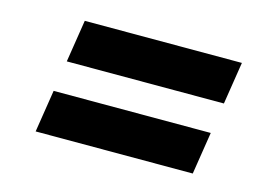

<svg xmlns="http://www.w3.org/2000/svg" viewBox="-57 -610 741 530"><g transform="rotate(15 314.0 -345.0)"><path d="M577 -510 558 -389H109L128 -510ZM544 -301 525 -180H76L95 -301Z"/></g></svg>

Font: Bitter ExtraBold
Style: Italic
Weight: 800
Italic angle: -9°
Designer: Sol Matas, and Bitter project Authors
Foundry: Sol Matas
Version: Version 2.001